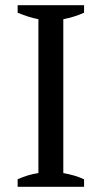

<svg xmlns="http://www.w3.org/2000/svg" viewBox="-20 -720 392 740"><path d="M304 -29C281 -40 252 -48 224 -53V-646C251 -651 280 -660 304 -671V-700H48V-671C75 -660 101 -651 128 -646V-53C101 -49 74 -41 48 -29V0H304Z"/></svg>

Font: PT Serif
Style: Regular
Weight: 400
Designer: A.Korolkova, O.Umpeleva, V.Yefimov
Foundry: ParaType Ltd
Version: Version 1.000;PS 001.000;hotconv 1.0.88;makeotf.lib2.5.64775